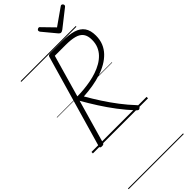

<svg xmlns="http://www.w3.org/2000/svg" viewBox="-526 -1328 1897 1897"><g transform="rotate(-45 422.5 -379.0)"><path d="M113 14Q100 14 93.5 9.5Q87 5 90 -6L370 -978Q373 -988 380 -993Q387 -998 403 -998H570Q662 -998 723 -979.5Q784 -961 814.5 -918Q845 -875 845 -802Q845 -744 826 -697.5Q807 -651 772 -614.5Q737 -578 690 -550.5Q643 -523 586 -504.5Q529 -486 465.5 -475.5Q402 -465 335 -461Q378 -386 426 -312Q474 -238 528.5 -166.5Q583 -95 647 -27Q654 -20 655 -11.5Q656 -3 643 9Q631 18 622 15Q613 12 603 1Q537 -70 479 -146.5Q421 -223 370.5 -302Q320 -381 275 -460L145 -5Q142 5 135.5 9.5Q129 14 113 14ZM290 -507Q334 -507 382.5 -511.5Q431 -516 479 -525Q527 -534 572.5 -549.5Q618 -565 657 -587.5Q696 -610 725.5 -640.5Q755 -671 771.5 -710.5Q788 -750 788 -800Q788 -856 764.5 -888.5Q741 -921 692 -934.5Q643 -948 567 -948H416ZM816 -1258Q825 -1258 831.5 -1250.5Q838 -1243 838 -1236Q838 -1230 836.5 -1226.5Q835 -1223 830 -1219L652 -1079Q643 -1073 636 -1069.5Q629 -1066 621 -1066Q614 -1066 608.5 -1070Q603 -1074 597 -1080L480 -1221Q478 -1226 476.5 -1230Q475 -1234 475 -1237Q475 -1246 483.5 -1252Q492 -1258 499 -1258Q506 -1258 509.5 -1255Q513 -1252 517 -1247L630 -1131L795 -1247Q803 -1252 807 -1255Q811 -1258 816 -1258ZM0 490H770V500H0ZM0 -20H770V0H0ZM0 -505H770V-500H0ZM0 -1010H770V-1000H0Z"/></g></svg>

Font: Playwrite TZ Guides
Style: Regular
Weight: 400
Designer: Veronika Burian, José Scaglione
Foundry: TypeTogether
Version: Version 1.003